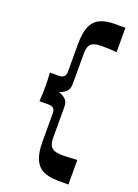

<svg xmlns="http://www.w3.org/2000/svg" viewBox="-170 -807 758 1058"><g transform="rotate(20 209.0 -278.5)"><path d="M374 181H313Q260 181 226 164.5Q192 148 175.5 110Q159 72 159 8V-158Q159 -177 150 -186.5Q141 -196 120 -196H67Q69 -223 69.5 -236Q70 -249 70 -258Q70 -267 70 -280Q70 -294 70 -302.5Q70 -311 69.5 -324Q69 -337 67 -364H120Q139 -364 149 -373.5Q159 -383 159 -402V-566Q159 -630 175 -667.5Q191 -705 225 -721.5Q259 -738 313 -738H374V-595Q353 -597 332.5 -598Q312 -599 291 -599Q260 -599 241.5 -593Q223 -587 215 -570.5Q207 -554 207 -523V-349Q207 -316 190 -301.5Q173 -287 151 -280Q173 -273 190 -258.5Q207 -244 207 -211V-35Q207 -7 214.5 10Q222 27 240.5 34Q259 41 291 41Q312 41 332.5 39.5Q353 38 374 37Z"/></g></svg>

Font: Ojuju
Style: Bold
Weight: 700
Designer: Chisaokwu Joboson, Mirko Velimirovic
Foundry: Udi Foundry
Version: Version 1.000